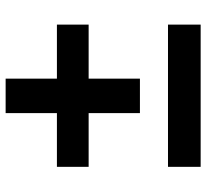

<svg xmlns="http://www.w3.org/2000/svg" viewBox="-46 -704 750 699"><g transform="rotate(-90 329.5 -355.0)"><path d="M588.9 -407.8H392.2V-221.1H266.7V-407.8H71.1V-523.3H266.7V-710H392.2V-523.3H588.9ZM588.9 -118.9V0H71.1V-118.9Z"/></g></svg>

Font: Paperlogy 7 Bold
Style: Regular
Weight: 700
Designer: redesigned by Lee Juim, glyphs from Gmarket Sans & Montserrat
Foundry: PT&
Version: Version 1.001